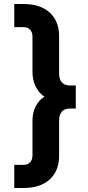

<svg xmlns="http://www.w3.org/2000/svg" viewBox="-20 -765 438 955"><path d="M51 55H97Q118 55 130 41.9Q142 28.8 141.5 6.5V-164.2Q141.2 -203 156.8 -234.6Q172.2 -266.2 200.8 -284Q171.8 -303.8 156.4 -336.8Q141 -369.8 141.5 -410.2V-581.5Q142 -603.8 130 -616.9Q118 -630 97 -630H51V-745H97Q180.8 -745 227.4 -702.4Q274 -659.8 274 -584.5V-398.8Q274 -371.5 287.4 -355.8Q300.8 -340 326 -340H357V-225H326Q300.8 -225 287.4 -209.2Q274 -193.5 274 -166.2V9.5Q274 84.8 227.4 127.4Q180.8 170 97 170H51Z"/></svg>

Font: Trafiko Sans Variable
Style: Regular
Weight: 400
Designer: Gumpita Rahayu / Trafiko
Foundry: Tokotype / Trafiko
Version: Version 0.001;FEAKit 1.0